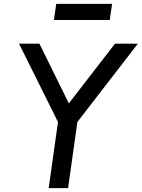

<svg xmlns="http://www.w3.org/2000/svg" viewBox="-20 -970 731 990"><path d="M231 0H331L379 -341L691 -745H573L335 -437L183 -745H78L279 -341ZM258 -867H546L558 -950H270Z"/></svg>

Font: Mluvka Medium
Style: Italic
Weight: 500
Italic angle: -8°
Designer: Modified by Jiří Krblich, Original typeface by Gumpita Rahayu
Foundry: Gumpita Rahayu & Jiří Krblich
Version: Version 2.000;Glyphs 3.1.1 (3134)